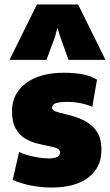

<svg xmlns="http://www.w3.org/2000/svg" viewBox="-20 -835 496 863"><path d="M211 8Q166 8 120 -1Q74 -10 37 -26L66 -152Q89 -140 129 -131.5Q169 -123 200 -123Q250 -123 250 -150Q250 -163 234.5 -169Q219 -175 194.5 -179.5Q170 -184 142 -191.5Q114 -199 89.5 -214.5Q65 -230 49.5 -259Q34 -288 34 -335Q34 -414 96.5 -461Q159 -508 268 -508Q310 -508 346.5 -502Q383 -496 416 -477L395 -355Q342 -377 284 -377Q247 -377 230.5 -371Q214 -365 214 -351Q214 -340 230 -334Q246 -328 271.5 -322.5Q297 -317 325 -307.5Q353 -298 378.5 -281Q404 -264 420 -235.5Q436 -207 436 -162Q436 -82 377 -37Q318 8 211 8ZM23 -566 146 -815H331L454 -566H288L250 -672L238 -710L228 -672L189 -566Z"/></svg>

Font: Paytone One
Style: Regular
Weight: 400
Designer: Vernon Adams
Foundry: Vernon Adams
Version: Version 1.002; ttfautohint (v1.8.4.7-5d5b);gftools[0.9.23]